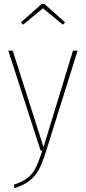

<svg xmlns="http://www.w3.org/2000/svg" viewBox="-20 -782 445 997"><path d="M220 1Q201 63 182 98Q163 133 134 156Q105 179 55 195L52 177Q98 162 124 141Q150 120 165.5 89Q181 58 200 0H191L23 -519H46L206 -18L359 -519H383ZM100 -654 89 -666 197 -762H210L318 -666L306 -654L203 -739Z"/></svg>

Font: Fira Sans Condensed Thin
Style: Regular
Weight: 250
Width: 3
Designer: Carrois Corporate & Edenspiekermann AG
Foundry: Carrois Corporate GbR & Edenspiekermann AG
Version: Version 4.203